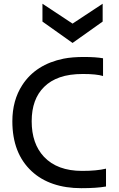

<svg xmlns="http://www.w3.org/2000/svg" viewBox="-20 -984 623 1009"><path d="M537.1 -3.9Q488.8 4.9 407 4.9Q325.2 4.9 259.5 -17.6Q193.8 -40 146.5 -84Q44.9 -178.2 44.9 -346.7Q44.9 -456.5 97.2 -537.1Q168 -646 314.5 -675.8Q359.4 -684.6 421.6 -684.6Q483.9 -684.6 521.5 -677.7V-584.5Q487.3 -595.2 415.8 -595.2Q344.2 -595.2 294.4 -577.6Q244.6 -560.1 211.9 -527.3Q146.5 -463.4 146.5 -346.7Q146.5 -229 210.9 -160.2Q280.8 -85.9 411.6 -85.9Q488.3 -85.9 537.1 -97.7ZM203.1 -870.6V-964.4L361.3 -859.9L519.5 -964.4V-870.6L361.3 -758.3Z"/></svg>

Font: Inder
Style: Regular
Weight: 400
Designer: Irina Smirnova
Foundry: Irina Smirnova
Version: Version 1.001